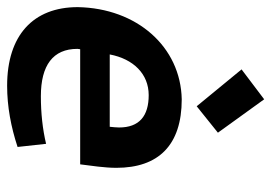

<svg xmlns="http://www.w3.org/2000/svg" viewBox="-136 -636 779 552"><g transform="rotate(90 254.0 -359.5)"><path d="M359 -596 263 -729 177 -664 283 -535ZM344 -312C344 -304 343 -295 342 -285H134C147 -353 190 -397 251 -397C311 -397 344 -370 344 -312ZM-2 -193C-2 -65 79 10 224 10C284 10 342 -1 400 -20L391 -102C349 -92 303 -87 254 -87C165 -87 118 -122 118 -192C118 -195 119 -197 119 -200H450C454 -232 460 -270 460 -304C460 -425 395 -492 263 -492C112 -489 1 -363 -2 -193Z"/></g></svg>

Font: Cantarell
Style: BoldOblique
Weight: 700
Italic angle: -8°
Designer: Dave Crossland
Version: Version 0.024